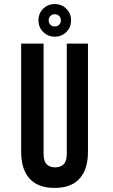

<svg xmlns="http://www.w3.org/2000/svg" viewBox="-20 -914 555 943"><path d="M194 -700V-160Q194 -122 209.5 -107Q225 -92 251 -92Q277 -92 292.5 -107Q308 -122 308 -160V-700H412V-167Q412 -82 370.5 -36.5Q329 9 248 9Q167 9 125.5 -36.5Q84 -82 84 -167V-700ZM169 -814Q169 -848 192 -871Q215 -894 249 -894Q283 -894 306 -871Q329 -848 329 -814Q329 -780 306 -757Q283 -734 249 -734Q215 -734 192 -757Q169 -780 169 -814ZM219 -814Q219 -801 227.5 -792.5Q236 -784 249 -784Q262 -784 270.5 -792.5Q279 -801 279 -814Q279 -827 270.5 -835.5Q262 -844 249 -844Q236 -844 227.5 -835.5Q219 -827 219 -814Z"/></svg>

Font: Bebas Neue Bold
Style: Regular
Weight: 700
Designer: Ryoichi Tsunekawa & LGV (GE)
Foundry: Free Software Foundation, Inc.
Version: Version 1.003 August 13, 2016